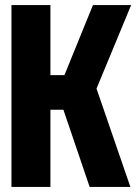

<svg xmlns="http://www.w3.org/2000/svg" viewBox="-20 -734 540 754"><path d="M25 0V-714H178V-439H233L345 -714H495L359 -386L492 0H332L229 -303H178V0Z"/></svg>

Font: Noto Sans Mono ExtraCondensed Black
Style: Regular
Weight: 900
Width: 2
Designer: Monotype Design Team
Foundry: Monotype Imaging Inc.
Version: Version 2.014